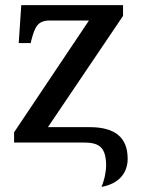

<svg xmlns="http://www.w3.org/2000/svg" viewBox="-20 -556 556 749"><path d="M376 173C443 161 478 120 478 63C478 -21 427 -60 330 -60H167L460 -494V-536H63L53 -388H100L102 -398C116 -451 127 -476 174 -476H327L35 -40V0H304C362 0 394 13 394 91C394 103 391 137 376 173Z"/></svg>

Font: Noto Serif Medium
Style: Regular
Weight: 500
Designer: Monotype Design Team
Foundry: Monotype Imaging Inc.
Version: Version 2.013